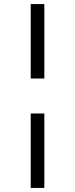

<svg xmlns="http://www.w3.org/2000/svg" viewBox="-20 -824 369 944"><path d="M198 -438H131V-804H198ZM198 100H131V-266H198Z"/></svg>

Font: Bitter Pro
Style: Regular
Weight: 400
Designer: Sol Matas, and Bitter project Authors
Foundry: Sol Matas
Version: Version 1.010